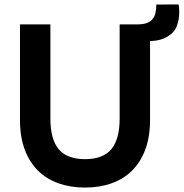

<svg xmlns="http://www.w3.org/2000/svg" viewBox="-20 -830 828 865"><path d="M785 -810Q787.5 -790.5 787.5 -773Q787.5 -740.5 775.8 -711Q764 -681.5 731 -663Q702 -647 665.5 -645.5Q661 -645 656 -645V-290Q656 -214 634.8 -156.8Q613.5 -99.5 574.8 -61.2Q536 -23 482.2 -4Q428.5 15 363 15Q298 15 244 -4Q190 -23 151.2 -61.2Q112.5 -99.5 91.2 -156.8Q70 -214 70 -290V-720H207V-296Q207 -202.5 244.5 -157.8Q282 -113 363 -113Q444 -113 481.5 -157.8Q519 -202.5 519 -296V-720H595Q603 -720 610.5 -720.5Q618 -721 625 -722Q649.5 -726 662.5 -738.8Q675.5 -751.5 679.8 -768.8Q684 -786 684 -809.5Z"/></svg>

Font: Vela Sans ExtBd
Style: Regular
Weight: 800
Designer: Principal design: Mikhail Sharanda - project Manrope.
Design modification: Ravid Balaliev
Foundry: Mikhail Sharanda
Version: Version 1.001